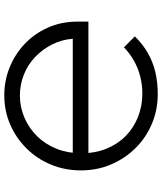

<svg xmlns="http://www.w3.org/2000/svg" viewBox="50 -797 757 897"><g transform="rotate(90 428.5 -348.5)"><path d="M425 10Q357 10 295 -15Q233 -40 185.5 -85Q138 -130 110 -191.5Q82 -253 81 -327V-383H731L735 -310H161Q165 -259 187.5 -214Q210 -169 246 -134.5Q282 -100 328.5 -81.5Q375 -63 426 -63Q481 -63 530.5 -84.5Q580 -106 617.5 -144.5Q655 -183 675.5 -235.5Q696 -288 696 -350Q696 -415 674.5 -467.5Q653 -520 615.5 -557Q578 -594 527 -614.5Q476 -635 418 -635Q375 -635 336.5 -625Q298 -615 264 -596Q230 -577 201 -549L150 -600Q185 -636 226.5 -660Q268 -684 316 -695.5Q364 -707 419 -707Q493 -707 557.5 -680Q622 -653 671 -604Q720 -555 748 -489.5Q776 -424 776 -348Q776 -273 749 -208Q722 -143 673.5 -94Q625 -45 561.5 -17.5Q498 10 425 10Z"/></g></svg>

Font: Lexend Exa Light
Style: Regular
Weight: 300
Designer: Bonnie Shaver-Troup, Thomas Jockin
Foundry: Lexend
Version: Version 1.007